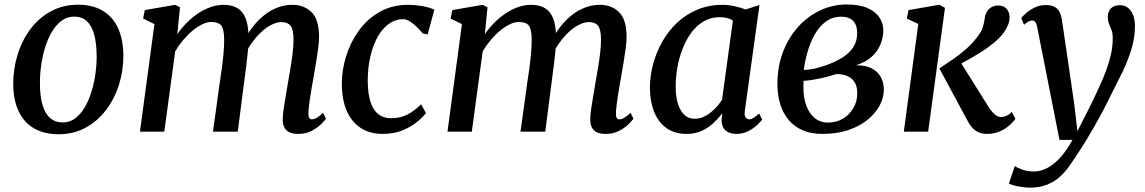

<svg xmlns="http://www.w3.org/2000/svg" viewBox="-20 -587 5103 856"><path d="M327.5 -566Q392.5 -566 437.5 -539.5Q482.5 -513 506 -462.2Q529.5 -411.5 530 -339Q530 -270.5 510 -207.8Q490 -145 452 -95.5Q414 -46 360.8 -17.2Q307.5 11.5 241 11.5Q177 11.5 132 -14.5Q87 -40.5 63.2 -90.8Q39.5 -141 39 -212.5Q39 -281.5 59 -345.2Q79 -409 116.8 -458.8Q154.5 -508.5 208 -537.2Q261.5 -566 327.5 -566ZM311.5 -513Q279.5 -513 254.8 -494.8Q230 -476.5 211.8 -445.8Q193.5 -415 181.5 -376.5Q169.5 -338 163.8 -297Q158 -256 158 -217.5Q158 -156 170.2 -117Q182.5 -78 205 -59.5Q227.5 -41 259.5 -41Q290.5 -41 315 -59.2Q339.5 -77.5 357.5 -108Q375.5 -138.5 387.5 -177Q399.5 -215.5 405.2 -256.5Q411 -297.5 411 -336Q410.5 -397.5 399 -436.2Q387.5 -475 365.8 -494Q344 -513 311.5 -513Z M782.5 -554.5 770.5 -434.5Q788.5 -461 812 -484.8Q835.5 -508.5 862.5 -526.8Q889.5 -545 918.5 -555.2Q947.5 -565.5 977 -565.5Q1013.5 -565.5 1037.8 -551.2Q1062 -537 1074.5 -506.5Q1087 -476 1088 -426Q1088 -420.5 1087.8 -414Q1087.5 -407.5 1087.2 -400.8Q1087 -394 1086 -386.5L1069.5 -408Q1087 -442.5 1110 -471.2Q1133 -500 1160.5 -521.2Q1188 -542.5 1219 -554Q1250 -565.5 1283.5 -565.5Q1336 -565.5 1369.2 -532.5Q1402.5 -499.5 1402.5 -421.5Q1402.5 -401.5 1398.5 -371.2Q1394.5 -341 1389 -307.8Q1383.5 -274.5 1378.5 -246.5Q1374 -221 1369 -192.2Q1364 -163.5 1360.2 -136Q1356.5 -108.5 1355 -86.5Q1354.5 -69.5 1358.2 -62.2Q1362 -55 1369.5 -55Q1380.5 -55 1391.8 -61.5Q1403 -68 1420.5 -84L1433 -57.5Q1428 -50 1411.8 -33.8Q1395.5 -17.5 1369.8 -3.8Q1344 10 1310 10Q1282.5 10 1267.2 1.2Q1252 -7.5 1246 -22.5Q1240 -37.5 1240.5 -57Q1241 -76.5 1245 -104.2Q1249 -132 1254.5 -162.8Q1260 -193.5 1264.5 -222Q1269 -249.5 1274.8 -282.5Q1280.5 -315.5 1284.5 -349Q1288.5 -382.5 1288.5 -411.5Q1288 -457 1275 -472.8Q1262 -488.5 1234.5 -488.5Q1214.5 -488.5 1191.2 -477Q1168 -465.5 1145.2 -444.5Q1122.5 -423.5 1102.5 -395.5Q1082.5 -367.5 1068 -335L1088 -399.5Q1087 -376.5 1084.2 -349.5Q1081.5 -322.5 1078.2 -295.8Q1075 -269 1071.5 -245L1040 0H929.5L960 -220.5Q964.5 -248.5 969 -282Q973.5 -315.5 976.5 -348.8Q979.5 -382 979.5 -410Q979 -458 966.2 -473.5Q953.5 -489 922 -489Q903.5 -489 882 -478.8Q860.5 -468.5 838.5 -450.2Q816.5 -432 796.5 -408.2Q776.5 -384.5 761 -358L712.5 0H604L668.5 -479.5L618 -504.5L625.5 -542L761 -565.5Z M1685 10Q1601 10 1552.8 -48.2Q1504.5 -106.5 1504 -212.5Q1503.5 -272 1522.2 -333.8Q1541 -395.5 1578.2 -448.2Q1615.5 -501 1671.2 -533.2Q1727 -565.5 1801 -565.5Q1829 -565.5 1861.5 -560Q1894 -554.5 1916.5 -544L1886.5 -433.5L1865 -438Q1853 -452.5 1837.8 -467.2Q1822.5 -482 1806.8 -491.8Q1791 -501.5 1777 -501.5Q1743.5 -501.5 1714.5 -481.2Q1685.5 -461 1664.2 -423.5Q1643 -386 1631 -334.5Q1619 -283 1619.5 -221Q1620.5 -166 1632.5 -130.5Q1644.5 -95 1667.2 -77.5Q1690 -60 1723 -60Q1753.5 -60 1776.8 -68.2Q1800 -76.5 1819.5 -90.2Q1839 -104 1857.5 -122L1879 -83Q1866 -65.5 1839.8 -43.8Q1813.5 -22 1775 -6Q1736.5 10 1685 10Z M2153.5 -554.5 2141.5 -434.5Q2159.5 -461 2183 -484.8Q2206.5 -508.5 2233.5 -526.8Q2260.5 -545 2289.5 -555.2Q2318.5 -565.5 2348 -565.5Q2384.5 -565.5 2408.8 -551.2Q2433 -537 2445.5 -506.5Q2458 -476 2459 -426Q2459 -420.5 2458.8 -414Q2458.5 -407.5 2458.2 -400.8Q2458 -394 2457 -386.5L2440.5 -408Q2458 -442.5 2481 -471.2Q2504 -500 2531.5 -521.2Q2559 -542.5 2590 -554Q2621 -565.5 2654.5 -565.5Q2707 -565.5 2740.2 -532.5Q2773.5 -499.5 2773.5 -421.5Q2773.5 -401.5 2769.5 -371.2Q2765.5 -341 2760 -307.8Q2754.5 -274.5 2749.5 -246.5Q2745 -221 2740 -192.2Q2735 -163.5 2731.2 -136Q2727.5 -108.5 2726 -86.5Q2725.5 -69.5 2729.2 -62.2Q2733 -55 2740.5 -55Q2751.5 -55 2762.8 -61.5Q2774 -68 2791.5 -84L2804 -57.5Q2799 -50 2782.8 -33.8Q2766.5 -17.5 2740.8 -3.8Q2715 10 2681 10Q2653.5 10 2638.2 1.2Q2623 -7.5 2617 -22.5Q2611 -37.5 2611.5 -57Q2612 -76.5 2616 -104.2Q2620 -132 2625.5 -162.8Q2631 -193.5 2635.5 -222Q2640 -249.5 2645.8 -282.5Q2651.5 -315.5 2655.5 -349Q2659.5 -382.5 2659.5 -411.5Q2659 -457 2646 -472.8Q2633 -488.5 2605.5 -488.5Q2585.5 -488.5 2562.2 -477Q2539 -465.5 2516.2 -444.5Q2493.5 -423.5 2473.5 -395.5Q2453.5 -367.5 2439 -335L2459 -399.5Q2458 -376.5 2455.2 -349.5Q2452.5 -322.5 2449.2 -295.8Q2446 -269 2442.5 -245L2411 0H2300.5L2331 -220.5Q2335.5 -248.5 2340 -282Q2344.5 -315.5 2347.5 -348.8Q2350.5 -382 2350.5 -410Q2350 -458 2337.2 -473.5Q2324.5 -489 2293 -489Q2274.5 -489 2253 -478.8Q2231.5 -468.5 2209.5 -450.2Q2187.5 -432 2167.5 -408.2Q2147.5 -384.5 2132 -358L2083.5 0H1975L2039.5 -479.5L1989 -504.5L1996.5 -542L2132 -565.5Z M3301 -95Q3297.5 -72 3304.2 -63.5Q3311 -55 3320 -55Q3328.5 -55 3339 -61.2Q3349.5 -67.5 3364.5 -81L3378 -54Q3373.5 -47 3357.8 -31.5Q3342 -16 3317.5 -3Q3293 10 3262.5 10Q3233 10 3215 -5.2Q3197 -20.5 3197 -53.5L3200.5 -82Q3183.5 -60 3161 -38.8Q3138.5 -17.5 3108.8 -3.8Q3079 10 3041 10Q2986 10 2949.5 -17.2Q2913 -44.5 2895.2 -91.2Q2877.5 -138 2877.5 -196Q2877.5 -247 2891.2 -299.2Q2905 -351.5 2931.5 -399.2Q2958 -447 2997.5 -484.5Q3037 -522 3088.5 -543.8Q3140 -565.5 3202.5 -565.5Q3226.5 -565.5 3255 -559.2Q3283.5 -553 3304.5 -545L3366 -564.5ZM3247.5 -495.5Q3235 -503.5 3220.2 -507Q3205.5 -510.5 3189 -510.5Q3149.5 -510.5 3118 -492.2Q3086.5 -474 3063 -442.5Q3039.5 -411 3023.8 -371Q3008 -331 3000.2 -287.2Q2992.5 -243.5 2992.5 -201Q2992.5 -154 3003.2 -122Q3014 -90 3032.5 -73.8Q3051 -57.5 3076 -57.5Q3096.5 -57.5 3114.8 -65.2Q3133 -73 3148.5 -85.5Q3164 -98 3176.8 -112.8Q3189.5 -127.5 3199 -141.5Z M3646.5 10Q3596 10 3558.5 -6.2Q3521 -22.5 3496 -52.2Q3471 -82 3458.5 -122.8Q3446 -163.5 3446 -212.5Q3446 -291 3471 -355.8Q3496 -420.5 3539 -468Q3582 -515.5 3637.8 -541.2Q3693.5 -567 3755 -567Q3813 -567 3849 -550.5Q3885 -534 3901.5 -508Q3918 -482 3918 -453Q3918 -421 3905.8 -390Q3893.5 -359 3866.8 -334.5Q3840 -310 3796 -296Q3840 -296.5 3867.2 -281.8Q3894.5 -267 3907.5 -242.2Q3920.5 -217.5 3920.5 -187.5Q3920.5 -151.5 3901.8 -116.5Q3883 -81.5 3847.8 -52.8Q3812.5 -24 3761.8 -7Q3711 10 3646.5 10ZM3671.5 -40.5Q3708.5 -40.5 3737.8 -57.8Q3767 -75 3784.5 -104.8Q3802 -134.5 3802 -171.5Q3802 -200 3791.2 -218.8Q3780.5 -237.5 3760 -247Q3739.5 -256.5 3710.5 -257Q3703 -255.5 3692.2 -252Q3681.5 -248.5 3668.8 -245Q3656 -241.5 3642 -238.5Q3625 -235 3605 -231.5Q3585 -228 3562.5 -226.5Q3562 -218.5 3562 -210.2Q3562 -202 3562 -194Q3562 -151.5 3574.5 -116.8Q3587 -82 3611.8 -61.2Q3636.5 -40.5 3671.5 -40.5ZM3563.5 -275Q3580.5 -276 3595 -278.2Q3609.5 -280.5 3624.2 -284.2Q3639 -288 3655.5 -293.5Q3699.5 -308.5 3732.2 -328.2Q3765 -348 3783.2 -375Q3801.5 -402 3801.5 -439Q3801.5 -476 3783.2 -494.2Q3765 -512.5 3730.5 -512.5Q3691.5 -512.5 3662 -490.8Q3632.5 -469 3612.5 -433.5Q3592.5 -398 3580.5 -356.5Q3568.5 -315 3563.5 -275Z M4009.5 0 4074 -480 4023 -504.5 4030.5 -542 4168.5 -566 4193 -552 4118 0ZM4381 10Q4357.5 10 4341 2Q4324.5 -6 4313.5 -19Q4302.5 -32 4294.5 -47L4168 -282Q4200.5 -303.5 4230.5 -324.2Q4260.5 -345 4286.8 -368Q4313 -391 4334.5 -419Q4355 -444 4361.5 -465Q4368 -486 4370 -504Q4372.5 -525 4381.8 -538Q4391 -551 4404 -556.8Q4417 -562.5 4430 -562.5Q4454.5 -562.5 4467.2 -548.2Q4480 -534 4481 -513Q4481.5 -494 4474.5 -476.5Q4467.5 -459 4456 -443Q4438.5 -418.5 4410 -395.2Q4381.5 -372 4349.8 -352.2Q4318 -332.5 4289.2 -316.8Q4260.5 -301 4242 -291L4251 -328L4387.5 -110Q4400.5 -89.5 4415 -77.2Q4429.5 -65 4442 -65Q4451.5 -65 4464 -69.5Q4476.5 -74 4491 -88L4507 -57.5Q4499 -45 4481.2 -29Q4463.5 -13 4438 -1.5Q4412.5 10 4381 10Z M4604.5 -464.5Q4601 -483 4595.2 -489.2Q4589.5 -495.5 4581.5 -495.5Q4573 -495.5 4564.8 -491Q4556.5 -486.5 4545.5 -476.5L4533 -506.5Q4537.5 -513 4553 -527Q4568.5 -541 4591.5 -552.8Q4614.5 -564.5 4641.5 -564.5Q4666.5 -564.5 4681.5 -556.5Q4696.5 -548.5 4704 -533.2Q4711.5 -518 4714.5 -497Q4721.5 -450 4728.5 -403.2Q4735.5 -356.5 4742.2 -309.5Q4749 -262.5 4755.8 -215.8Q4762.5 -169 4769.5 -122L4783.5 -2.5L4844 -121Q4863 -161 4880.5 -198.5Q4898 -236 4911.5 -272.5Q4925 -309 4933 -344.8Q4941 -380.5 4941 -416Q4941 -438.5 4935.5 -453Q4930 -467.5 4924.5 -480.5Q4919 -493.5 4919 -512Q4919 -536.5 4933.2 -550.2Q4947.5 -564 4972.5 -564Q4994.5 -564 5009.5 -551.8Q5024.5 -539.5 5032.2 -518.8Q5040 -498 5040 -471.5Q5040 -418.5 5023.8 -366Q5007.5 -313.5 4983.2 -263.8Q4959 -214 4935 -167.5Q4917 -130 4897.5 -93.2Q4878 -56.5 4858.5 -22.2Q4839 12 4820.5 42Q4802 72 4786 96.5Q4770 121 4757.5 138.5Q4735.5 173 4709 197.8Q4682.5 222.5 4649 236Q4615.5 249.5 4573 249.5Q4548 249.5 4519.5 244Q4491 238.5 4478 231L4504.5 153Q4514 160.5 4537 169Q4560 177.5 4590 177.5Q4618 177.5 4646.8 163.2Q4675.5 149 4704.8 118Q4734 87 4761.5 36.5H4703.5Z"/></svg>

Font: Merriweather 24pt Medium
Style: Italic
Weight: 500
Italic angle: -7.8°
Version: Version 2.101